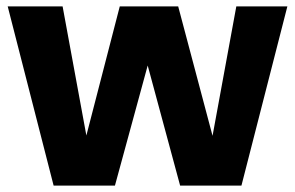

<svg xmlns="http://www.w3.org/2000/svg" viewBox="-20 -578 918 598"><path d="M732 0H541L440 -374L338 0H147L4 -558H175L249 -156L353 -558H535L642 -155L716 -558H875Z"/></svg>

Font: Ulagadi Sans
Style: Bold
Weight: 700
Designer: Ninad Kale (Devanagari), Jonny Pinhorn (Latin)
Foundry: Indian Type Foundry
Version: Version 3.01;March 29, 2020;FontCreator 12.0.0.2522 64-bit; 